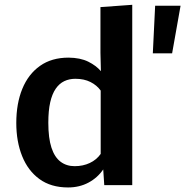

<svg xmlns="http://www.w3.org/2000/svg" viewBox="-20 -782 783 811"><path d="M267.6 9.8Q195.3 9.8 146.7 -25.6Q98.1 -61 73.5 -122.6Q48.8 -184.1 48.8 -262.7Q48.8 -344.7 74.2 -406.7Q99.6 -468.8 148.9 -503.7Q198.2 -538.6 269.5 -538.6Q319.3 -538.1 352.8 -521.5Q386.2 -504.9 406.2 -481.4L404.3 -559.1V-752L538.6 -761.7V0H420.4L416 -66.4Q392.1 -31.2 353.8 -10.7Q315.4 9.8 267.6 9.8ZM295.4 -80.1Q330.6 -80.1 359.1 -93.5Q387.7 -106.9 405.3 -131.8V-399.4Q389.2 -421.9 362.3 -435.5Q335.4 -449.2 298.3 -449.2Q272.5 -449.2 251.5 -439.2Q230.5 -429.2 215.3 -407.2Q200.2 -385.3 192.1 -349.9Q184.1 -314.5 184.1 -263.7Q184.1 -198.7 197.3 -158.4Q210.4 -118.2 235.6 -99.1Q260.7 -80.1 295.4 -80.1ZM625.5 -556.6 635.3 -757.8H742.7L707 -556.6Z"/></svg>

Font: Comme SemiBold
Style: Regular
Weight: 600
Version: Version 1.000;gftools[0.9.27]